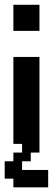

<svg xmlns="http://www.w3.org/2000/svg" viewBox="-20 -613 225 818"><path d="M37 -592.6H148.1V-481.5H37ZM74.1 37V0H37V-370.4H148.1V37H111.1V74.1H74.1V111.1H185.2V185.2H37V148.1H0V74.1H37V37Z"/></svg>

Font: Jersey 15
Style: Regular
Weight: 400
Designer: Sarah Cadigan-Fried
Version: Version 1.001; ttfautohint (v1.8.4.7-5d5b)